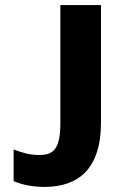

<svg xmlns="http://www.w3.org/2000/svg" viewBox="-20 -734 496 764"><path d="M157.2 9.8C290.5 9.8 381.8 -61 381.8 -246.1V-713.9H220.2V-245.1C220.2 -139.6 192.4 -117.2 134.8 -117.2C96.2 -117.2 64.9 -127.9 34.2 -139.2V-13.2C63.5 -1 104 9.8 157.2 9.8Z"/></svg>

Font: Avrile Sans
Style: Bold
Weight: 700
Designer: Monotype Design Team, Google (font), Stefan Peev (BGR Cyrillic), Cristiano Sobral (main changes)
Foundry: The Avrile Sans Project Authors
Version: Version 3.110